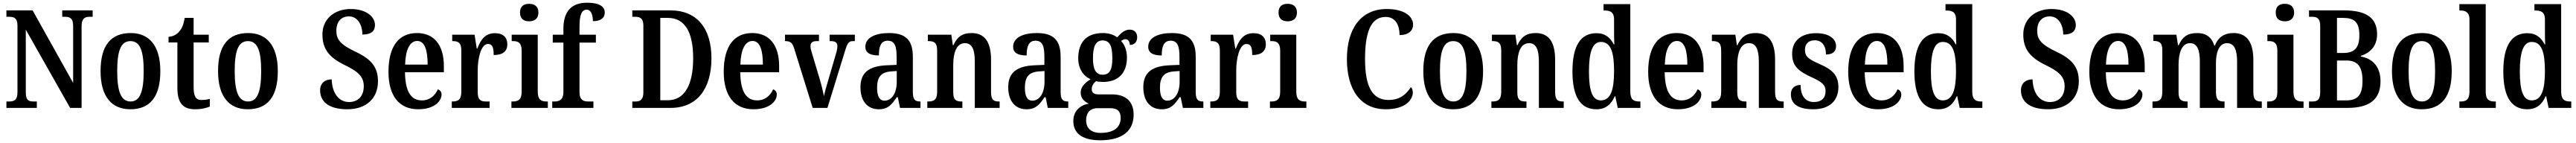

<svg xmlns="http://www.w3.org/2000/svg" viewBox="-20 -790 18879 1047"><path d="M27 0H250V-47H227C190 -47 169 -55 169 -116V-573L494 0H578V-598C578 -655 602 -667 636 -667H659V-714H436V-667H458C491 -667 516 -656 516 -602V-183L219 -714H27V-667H49C81 -667 108 -659 108 -602V-116C108 -55 82 -47 45 -47H27Z M935 10C1079 10 1155 -81 1155 -269C1155 -457 1072 -548 938 -548C792 -548 717 -457 717 -269C717 -81 800 10 935 10ZM937 -47C865 -47 839 -124 839 -269C839 -415 864 -489 936 -489C1008 -489 1033 -415 1033 -269C1033 -124 1008 -47 937 -47Z M1411 10C1461 10 1500 -2 1518 -10V-66C1499 -61 1480 -58 1456 -58C1415 -58 1399 -85 1399 -151V-479H1510V-536H1399V-659H1334C1325 -609 1313 -581 1295 -561C1278 -539 1251 -523 1215 -520V-479H1280V-147C1280 -30 1325 10 1411 10Z M1796 10C1940 10 2016 -81 2016 -269C2016 -457 1933 -548 1799 -548C1653 -548 1578 -457 1578 -269C1578 -81 1661 10 1796 10ZM1798 -47C1726 -47 1700 -124 1700 -269C1700 -415 1725 -489 1797 -489C1869 -489 1894 -415 1894 -269C1894 -124 1869 -47 1798 -47Z M2526 10C2661 10 2750 -67 2750 -195C2750 -298 2701 -357 2586 -411C2474 -464 2445 -501 2445 -565C2445 -631 2480 -670 2537 -670C2604 -670 2636 -603 2636 -537C2700 -537 2728 -562 2728 -607C2728 -665 2668 -724 2549 -724C2432 -724 2343 -652 2343 -538C2343 -435 2388 -372 2502 -316C2598 -269 2646 -234 2646 -159C2646 -89 2607 -43 2538 -43C2466 -43 2414 -104 2411 -209C2364 -209 2326 -183 2326 -128C2326 -55 2378 10 2526 10Z M3045 10C3165 10 3216 -51 3216 -98C3216 -118 3204 -131 3189 -136C3169 -92 3132 -55 3072 -55C2992 -55 2950 -119 2948 -261H3233V-306C3233 -464 3158 -548 3036 -548C2903 -548 2827 -452 2827 -264C2827 -91 2903 10 3045 10ZM3114 -317H2949C2952 -428 2984 -490 3038 -490C3093 -490 3114 -422 3114 -317Z M3291 0H3568V-47H3543C3507 -47 3481 -55 3481 -114V-275C3481 -360 3504 -468 3556 -468C3589 -468 3598 -442 3598 -387C3664 -387 3698 -414 3698 -465C3698 -514 3670 -547 3607 -547C3537 -547 3504 -502 3478 -434H3474L3458 -536H3294V-489H3297C3335 -489 3361 -480 3361 -421V-119C3361 -56 3333 -47 3294 -47H3291Z M3858 -634C3895 -634 3926 -652 3926 -698C3926 -745 3895 -762 3858 -762C3819 -762 3791 -745 3791 -698C3791 -652 3819 -634 3858 -634ZM3728 0H3995V-47H3985C3947 -47 3921 -59 3921 -120V-536H3730V-489H3741C3777 -489 3803 -477 3803 -420V-117C3803 -59 3776 -47 3738 -47H3728Z M4027 0H4329V-47H4291C4259 -47 4227 -55 4227 -116V-478H4347V-536H4227V-593C4227 -679 4242 -719 4280 -719C4316 -719 4325 -672 4325 -635C4389 -635 4412 -663 4412 -698C4412 -736 4384 -770 4281 -770C4164 -770 4109 -701 4109 -580V-536H4031V-478H4109V-116C4109 -55 4073 -47 4044 -47H4027Z M4614 0H4894C5092 0 5194 -144 5194 -363C5194 -590 5081 -714 4894 -714H4614V-667H4637C4671 -667 4695 -655 4695 -603V-113C4695 -63 4673 -47 4641 -47H4614ZM4874 -56H4819V-659H4874C4997 -659 5060 -559 5060 -363C5060 -169 4997 -56 4874 -56Z M5502 10C5622 10 5673 -51 5673 -98C5673 -118 5661 -131 5646 -136C5626 -92 5589 -55 5529 -55C5449 -55 5407 -119 5405 -261H5690V-306C5690 -464 5615 -548 5493 -548C5360 -548 5284 -452 5284 -264C5284 -91 5360 10 5502 10ZM5571 -317H5406C5409 -428 5441 -490 5495 -490C5550 -490 5571 -422 5571 -317Z M5799 -439 5936 0H6044L6172 -414C6190 -474 6200 -489 6230 -489H6245V-536H6060V-489H6071C6102 -489 6117 -476 6117 -454C6117 -434 6113 -418 6105 -391L6050 -203C6036 -158 6024 -113 6018 -86C6012 -120 5999 -173 5985 -219L5929 -406C5924 -422 5920 -437 5920 -453C5920 -476 5933 -489 5964 -489H5982V-536H5733V-489C5771 -489 5786 -479 5799 -439Z M6420 10C6488 10 6514 -23 6552 -78H6560L6576 0H6726V-47H6723C6684 -47 6670 -63 6670 -118V-375C6670 -502 6611 -548 6495 -548C6396 -548 6322 -515 6322 -448C6322 -404 6355 -384 6421 -384C6421 -450 6436 -492 6486 -492C6539 -492 6551 -448 6551 -373V-315L6480 -312C6350 -307 6286 -259 6286 -152C6286 -41 6345 10 6420 10ZM6462 -53C6425 -53 6408 -87 6408 -147C6408 -222 6433 -261 6509 -267L6552 -270V-191C6552 -110 6517 -53 6462 -53Z M6776 0H7033V-47H7029C6990 -47 6966 -55 6966 -113V-315C6966 -398 6987 -474 7052 -474C7106 -474 7124 -423 7124 -338V0H7306V-47H7302C7263 -47 7243 -56 7243 -118V-352C7243 -489 7192 -548 7100 -548C7034 -548 6995 -521 6967 -459H6963L6952 -536H6780V-489H6785C6822 -489 6848 -480 6848 -422V-118C6848 -56 6821 -47 6782 -47H6776Z M7503 10C7571 10 7597 -23 7635 -78H7643L7659 0H7809V-47H7806C7767 -47 7753 -63 7753 -118V-375C7753 -502 7694 -548 7578 -548C7479 -548 7405 -515 7405 -448C7405 -404 7438 -384 7504 -384C7504 -450 7519 -492 7569 -492C7622 -492 7634 -448 7634 -373V-315L7563 -312C7433 -307 7369 -259 7369 -152C7369 -41 7428 10 7503 10ZM7545 -53C7508 -53 7491 -87 7491 -147C7491 -222 7516 -261 7592 -267L7635 -270V-191C7635 -110 7600 -53 7545 -53Z M8043 237C8210 237 8288 165 8288 49C8288 -38 8240 -99 8128 -99H8031C7999 -99 7981 -110 7981 -138C7981 -164 7998 -185 8013 -196C8024 -192 8050 -190 8063 -190C8183 -190 8239 -264 8239 -367C8239 -427 8220 -463 8196 -490C8206 -497 8215 -503 8230 -503C8246 -503 8260 -486 8260 -461C8299 -461 8314 -488 8314 -518C8314 -548 8296 -573 8259 -573C8217 -573 8189 -539 8168 -517C8142 -535 8108 -548 8063 -548C7941 -548 7882 -479 7882 -363C7882 -289 7919 -232 7973 -210C7930 -183 7900 -154 7900 -112C7900 -67 7931 -44 7960 -31C7897 -21 7846 22 7846 96C7846 186 7911 237 8043 237ZM8061 -243C8009 -243 7990 -286 7990 -364C7990 -446 8008 -494 8061 -494C8115 -494 8132 -448 8132 -365C8132 -285 8116 -243 8061 -243ZM8045 183C7975 183 7940 147 7940 92C7940 21 7984 2 8022 2H8118C8167 2 8193 23 8193 73C8193 137 8151 183 8045 183Z M8493 10C8561 10 8587 -23 8625 -78H8633L8649 0H8799V-47H8796C8757 -47 8743 -63 8743 -118V-375C8743 -502 8684 -548 8568 -548C8469 -548 8395 -515 8395 -448C8395 -404 8428 -384 8494 -384C8494 -450 8509 -492 8559 -492C8612 -492 8624 -448 8624 -373V-315L8553 -312C8423 -307 8359 -259 8359 -152C8359 -41 8418 10 8493 10ZM8535 -53C8498 -53 8481 -87 8481 -147C8481 -222 8506 -261 8582 -267L8625 -270V-191C8625 -110 8590 -53 8535 -53Z M8850 0H9127V-47H9102C9066 -47 9040 -55 9040 -114V-275C9040 -360 9063 -468 9115 -468C9148 -468 9157 -442 9157 -387C9223 -387 9257 -414 9257 -465C9257 -514 9229 -547 9166 -547C9096 -547 9063 -502 9037 -434H9033L9017 -536H8853V-489H8856C8894 -489 8920 -480 8920 -421V-119C8920 -56 8892 -47 8853 -47H8850Z M9417 -634C9454 -634 9485 -652 9485 -698C9485 -745 9454 -762 9417 -762C9378 -762 9350 -745 9350 -698C9350 -652 9378 -634 9417 -634ZM9287 0H9554V-47H9544C9506 -47 9480 -59 9480 -120V-536H9289V-489H9300C9336 -489 9362 -477 9362 -420V-117C9362 -59 9335 -47 9297 -47H9287Z M10136 10C10284 10 10334 -62 10334 -113C10334 -129 10329 -145 10320 -152C10289 -105 10245 -58 10156 -58C10033 -58 9984 -163 9984 -358C9984 -551 10025 -666 10135 -666C10212 -666 10237 -598 10237 -533C10300 -533 10336 -564 10336 -609C10336 -672 10270 -724 10143 -724C9951 -724 9851 -576 9851 -358C9851 -137 9948 10 10136 10Z M10629 10C10773 10 10849 -81 10849 -269C10849 -457 10766 -548 10632 -548C10486 -548 10411 -457 10411 -269C10411 -81 10494 10 10629 10ZM10631 -47C10559 -47 10533 -124 10533 -269C10533 -415 10558 -489 10630 -489C10702 -489 10727 -415 10727 -269C10727 -124 10702 -47 10631 -47Z M10910 0H11167V-47H11163C11124 -47 11100 -55 11100 -113V-315C11100 -398 11121 -474 11186 -474C11240 -474 11258 -423 11258 -338V0H11440V-47H11436C11397 -47 11377 -56 11377 -118V-352C11377 -489 11326 -548 11234 -548C11168 -548 11129 -521 11101 -459H11097L11086 -536H10914V-489H10919C10956 -489 10982 -480 10982 -422V-118C10982 -56 10955 -47 10916 -47H10910Z M11680 10C11748 10 11788 -26 11814 -85H11818L11836 0H12002V-47H11994C11953 -47 11928 -60 11928 -120V-760H11732V-713H11739C11777 -713 11809 -705 11809 -647V-574C11809 -537 11809 -496 11811 -465H11807C11782 -513 11745 -547 11680 -547C11567 -547 11504 -460 11504 -267C11504 -75 11567 10 11680 10ZM11712 -55C11650 -55 11625 -125 11625 -267C11625 -406 11650 -483 11712 -483C11786 -483 11809 -406 11809 -268C11809 -132 11784 -55 11712 -55Z M12277 10C12397 10 12448 -51 12448 -98C12448 -118 12436 -131 12421 -136C12401 -92 12364 -55 12304 -55C12224 -55 12182 -119 12180 -261H12465V-306C12465 -464 12390 -548 12268 -548C12135 -548 12059 -452 12059 -264C12059 -91 12135 10 12277 10ZM12346 -317H12181C12184 -428 12216 -490 12270 -490C12325 -490 12346 -422 12346 -317Z M12522 0H12779V-47H12775C12736 -47 12712 -55 12712 -113V-315C12712 -398 12733 -474 12798 -474C12852 -474 12870 -423 12870 -338V0H13052V-47H13048C13009 -47 12989 -56 12989 -118V-352C12989 -489 12938 -548 12846 -548C12780 -548 12741 -521 12713 -459H12709L12698 -536H12526V-489H12531C12568 -489 12594 -480 12594 -422V-118C12594 -56 12567 -47 12528 -47H12522Z M13270 10C13387 10 13453 -52 13453 -153C13453 -243 13403 -283 13313 -322C13234 -357 13208 -376 13208 -425C13208 -468 13233 -495 13280 -495C13330 -495 13362 -458 13362 -391C13411 -391 13436 -413 13436 -453C13436 -502 13390 -547 13290 -547C13185 -547 13114 -495 13114 -397C13114 -307 13159 -269 13258 -224C13332 -190 13359 -169 13359 -123C13359 -75 13332 -43 13273 -43C13209 -43 13176 -91 13176 -168C13140 -168 13105 -150 13105 -99C13105 -30 13157 10 13270 10Z M13743 10C13863 10 13914 -51 13914 -98C13914 -118 13902 -131 13887 -136C13867 -92 13830 -55 13770 -55C13690 -55 13648 -119 13646 -261H13931V-306C13931 -464 13856 -548 13734 -548C13601 -548 13525 -452 13525 -264C13525 -91 13601 10 13743 10ZM13812 -317H13647C13650 -428 13682 -490 13736 -490C13791 -490 13812 -422 13812 -317Z M14186 10C14254 10 14294 -26 14320 -85H14324L14342 0H14508V-47H14500C14459 -47 14434 -60 14434 -120V-760H14238V-713H14245C14283 -713 14315 -705 14315 -647V-574C14315 -537 14315 -496 14317 -465H14313C14288 -513 14251 -547 14186 -547C14073 -547 14010 -460 14010 -267C14010 -75 14073 10 14186 10ZM14218 -55C14156 -55 14131 -125 14131 -267C14131 -406 14156 -483 14218 -483C14292 -483 14315 -406 14315 -268C14315 -132 14290 -55 14218 -55Z M14991 10C15126 10 15215 -67 15215 -195C15215 -298 15166 -357 15051 -411C14939 -464 14910 -501 14910 -565C14910 -631 14945 -670 15002 -670C15069 -670 15101 -603 15101 -537C15165 -537 15193 -562 15193 -607C15193 -665 15133 -724 15014 -724C14897 -724 14808 -652 14808 -538C14808 -435 14853 -372 14967 -316C15063 -269 15111 -234 15111 -159C15111 -89 15072 -43 15003 -43C14931 -43 14879 -104 14876 -209C14829 -209 14791 -183 14791 -128C14791 -55 14843 10 14991 10Z M15510 10C15630 10 15681 -51 15681 -98C15681 -118 15669 -131 15654 -136C15634 -92 15597 -55 15537 -55C15457 -55 15415 -119 15413 -261H15698V-306C15698 -464 15623 -548 15501 -548C15368 -548 15292 -452 15292 -264C15292 -91 15368 10 15510 10ZM15579 -317H15414C15417 -428 15449 -490 15503 -490C15558 -490 15579 -422 15579 -317Z M15755 0H16012V-47H16009C15971 -47 15946 -55 15946 -113V-315C15946 -399 15968 -474 16030 -474C16083 -474 16102 -424 16102 -338V0H16283V-47H16279C16241 -47 16220 -56 16220 -118V-328C16220 -406 16242 -474 16302 -474C16355 -474 16375 -424 16375 -338V0H16556V-47H16554C16515 -47 16494 -56 16494 -118V-352C16494 -489 16440 -548 16349 -548C16284 -548 16238 -521 16212 -456H16208C16187 -523 16142 -548 16082 -548C16013 -548 15974 -521 15947 -459H15942L15930 -536H15761V-490H15763C15802 -490 15827 -481 15827 -423V-118C15827 -56 15802 -47 15764 -47H15755Z M16725 -634C16762 -634 16793 -652 16793 -698C16793 -745 16762 -762 16725 -762C16686 -762 16658 -745 16658 -698C16658 -652 16686 -634 16725 -634ZM16595 0H16862V-47H16852C16814 -47 16788 -59 16788 -120V-536H16597V-489H16608C16644 -489 16670 -477 16670 -420V-117C16670 -59 16643 -47 16605 -47H16595Z M16902 0H17184C17347 0 17426 -64 17426 -195C17426 -302 17367 -362 17282 -376V-381C17347 -402 17401 -450 17401 -539C17401 -662 17318 -714 17158 -714H16902V-667H16928C16957 -667 16984 -657 16984 -603V-114C16984 -61 16963 -47 16929 -47H16902ZM17152 -402H17107V-659H17151C17233 -659 17271 -629 17271 -533C17271 -442 17238 -402 17152 -402ZM17175 -55H17107V-347H17176C17262 -347 17294 -298 17294 -198C17294 -93 17257 -55 17175 -55Z M17728 10C17872 10 17948 -81 17948 -269C17948 -457 17865 -548 17731 -548C17585 -548 17510 -457 17510 -269C17510 -81 17593 10 17728 10ZM17730 -47C17658 -47 17632 -124 17632 -269C17632 -415 17657 -489 17729 -489C17801 -489 17826 -415 17826 -269C17826 -124 17801 -47 17730 -47Z M18004 0H18271V-47H18261C18223 -47 18197 -59 18197 -120V-760H18004V-713H18014C18042 -713 18078 -705 18078 -648V-120C18078 -59 18052 -47 18014 -47H18004Z M18502 10C18570 10 18610 -26 18636 -85H18640L18658 0H18824V-47H18816C18775 -47 18750 -60 18750 -120V-760H18554V-713H18561C18599 -713 18631 -705 18631 -647V-574C18631 -537 18631 -496 18633 -465H18629C18604 -513 18567 -547 18502 -547C18389 -547 18326 -460 18326 -267C18326 -75 18389 10 18502 10ZM18534 -55C18472 -55 18447 -125 18447 -267C18447 -406 18472 -483 18534 -483C18608 -483 18631 -406 18631 -268C18631 -132 18606 -55 18534 -55Z"/></svg>

Font: Noto Serif Devanagari Condensed SemiBold
Style: Regular
Weight: 600
Width: 3
Designer: Universal Thirst, Indian Type Foundry and the Monotype Design Team
Foundry: Monotype Imaging Inc.
Version: Version 2.004